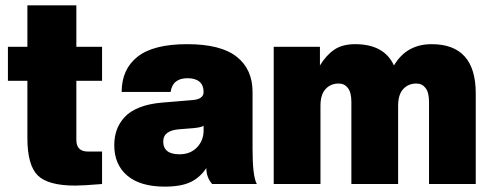

<svg xmlns="http://www.w3.org/2000/svg" viewBox="-20 -692 1849 722"><path d="M263.2 5.9Q160.2 5.9 121.6 -32.7Q83 -71.3 83 -172.9V-388.2H9.8V-516.1H83V-671.9H267.1V-516.1H363.8V-388.2H267.1V-166Q267.1 -122.1 311 -122.1H363.8V0Q292 5.9 263.2 5.9Z M599.6 9.8Q507.3 9.8 458.5 -31.7Q409.7 -73.2 409.7 -146Q409.7 -177.7 419.2 -203.9Q428.7 -230 449 -252Q469.2 -273.9 505.1 -288.1Q541 -302.2 589.8 -306.2L706.5 -315.9Q745.6 -319.8 745.6 -346.2Q745.6 -371.6 730 -384.8Q714.4 -397.9 685.5 -397.9Q628.9 -397.9 621.6 -346.2H437.5Q437.5 -431.6 497.3 -478.8Q557.1 -525.9 683.6 -525.9Q810.1 -525.9 869.9 -478.8Q929.7 -431.6 929.7 -346.2V-131.8Q929.7 -28.3 945.8 0H777.8Q755.9 -24.9 755.9 -60.1Q732.4 -24.4 696.5 -7.3Q660.6 9.8 599.6 9.8ZM654.8 -111.8Q695.8 -111.8 720.7 -137.7Q745.6 -163.6 745.6 -201.2V-219.2Q737.8 -212.9 705.6 -210L656.7 -206.1Q593.8 -202.1 593.8 -160.2Q593.8 -111.8 654.8 -111.8Z M1769 0H1593.3V-309.1Q1593.3 -344.2 1580.3 -361.1Q1567.4 -377.9 1545.4 -377.9Q1515.6 -377.9 1496.3 -357.2Q1477.1 -336.4 1477.1 -293.9V0H1301.3V-309.1Q1301.3 -344.2 1288.3 -361.1Q1275.4 -377.9 1253.4 -377.9Q1223.6 -377.9 1204.3 -357.2Q1185.1 -336.4 1185.1 -293.9V0H1009.3V-516.1H1183.1V-445.8Q1206.1 -483.9 1236.6 -504.9Q1267.1 -525.9 1315.4 -525.9Q1424.8 -525.9 1461.4 -445.8Q1508.8 -525.9 1603 -525.9Q1769 -525.9 1769 -340.8Z"/></svg>

Font: Creato Display Black
Style: Regular
Weight: 900
Version: Version 1.000